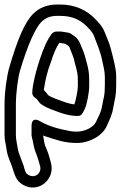

<svg xmlns="http://www.w3.org/2000/svg" viewBox="-21 -587 532 846"><path d="M280 -443 249 -448H245H227C219 -448 211 -443 207 -438C186 -411 170 -372 155 -327C143 -291 132 -253 125 -213C123 -201 121 -189 121 -178C121 -169 127 -160 134 -156C138 -154 144 -148 152 -136C154 -133 157 -131 159 -129L168 -123C186 -111 218 -100 240 -92L255 -87C277 -80 300 -76 322 -76C341 -76 346 -95 353 -108C362 -127 372 -180 372 -207V-237C372 -260 369 -282 363 -304C352 -341 354 -343 342 -371C332 -396 326 -415 305 -429C292 -437 291 -441 280 -443ZM267 -394C270 -392 283 -384 285 -379C288 -371 292 -361 296 -351C307 -325 304 -325 314 -290C319 -272 322 -255 322 -237V-207C322 -197 320 -182 316 -163C311 -139 309 -132 306 -127C296 -128 283 -131 271 -135L256 -140C235 -148 208 -156 191 -168C186 -175 180 -183 172 -190C178 -233 188 -274 202 -310C202 -310 203 -311 203 -312C214 -349 226 -376 240 -398H243ZM319 -7C304 -7 294 -8 290 -9C238 -19 197 -29 155 -53C155 -53 118 -78 118 -31V7C118 10 118 12 119 15C127 46 127 64 139 92C145 106 151 128 156 146C163 177 132 200 105 184C92 177 90 168 86 154C81 131 60 90 57 66C54 44 49 28 49 8V-128C49 -178 59 -249 67 -275C102 -393 136 -465 161 -490C179 -508 200 -517 230 -517H245C295 -517 333 -501 365 -467C381 -451 390 -438 393 -429C407 -391 422 -359 430 -317C434 -298 441 -273 441 -248V-212C441 -160 436 -163 429 -121C424 -89 413 -76 403 -52C392 -25 350 -7 319 -7ZM450 -33C461 -58 473 -80 478 -113C485 -154 491 -162 491 -212V-248C491 -265 489 -280 486 -295C479 -326 474 -349 466 -377C460 -399 449 -423 440 -446C433 -465 420 -481 401 -501C361 -544 307 -567 245 -567H230C189 -567 153 -554 125 -526C87 -488 55 -410 20 -290C10 -257 -1 -184 -1 -128V8C-1 32 5 48 8 72C10 89 16 107 24 126C43 170 41 204 80 227C148 267 222 203 204 133C199 113 193 90 185 72C173 46 174 38 169 10C172 11 179 14 183 15C227 29 262 43 319 43C372 43 432 11 450 -33Z"/></svg>

Font: AppleStorm
Style: XbdOut
Weight: 800
Foundry: Cannot Into Space Fonts
Version: Version 1.01